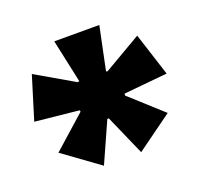

<svg xmlns="http://www.w3.org/2000/svg" viewBox="-84 -797 624 601"><g transform="rotate(-20 228.5 -496.5)"><path d="M166 -287 46 -374 155 -471 154 -476 8 -491 52 -634 178 -561 184 -562 153 -706H303L273 -562L278 -561L403 -634L449 -491L304 -477L303 -471L410 -374L290 -287L231 -421H226Z"/></g></svg>

Font: Bricolage Grotesque 36pt ExtraBold
Style: Regular
Weight: 800
Designer: Mathieu Triay
Foundry: Atelier Triay
Version: Version 1.000;gftools[0.9.30]